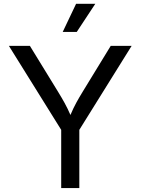

<svg xmlns="http://www.w3.org/2000/svg" viewBox="-20 -962 719 982"><path d="M293 0H385.7V-297.9L653.3 -727.5H546.4L402.8 -492.7C379.4 -454.1 359.9 -420.9 340.3 -374C320.8 -419.4 301.3 -452.6 276.9 -492.7L132.8 -727.5H25.4L293 -297.9ZM300.8 -798.8H372.6L467.3 -942.4H369.1Z"/></svg>

Font: Raveo
Style: Regular
Weight: 400
Designer: Jakub Foglar, Rasmus Andersson (Inter)
Foundry: Jakubfoglar.com
Version: Version 1.100;Glyphs 3.2.3 (3260)